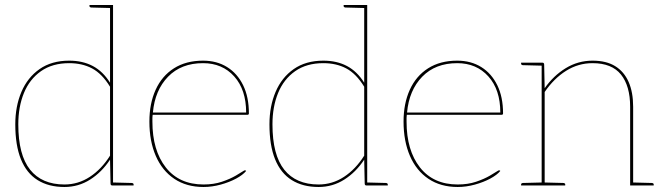

<svg xmlns="http://www.w3.org/2000/svg" viewBox="-20 -740 2650 766"><path d="M237 6Q174 6 130 -21.5Q86 -49 63.5 -104.5Q41 -160 41 -244Q41 -316 65.5 -373.5Q90 -431 138 -464.5Q186 -498 256 -498Q310 -498 350.5 -476.5Q391 -455 419 -410V-720H431V0H428Q421 0 421 -8L419 -103Q386 -53 339.5 -23.5Q293 6 237 6ZM237 -4Q292 -4 338.5 -34.5Q385 -65 419 -119V-394Q387 -446 347.5 -467Q308 -488 256 -488Q189 -488 143.5 -456Q98 -424 75.5 -369Q53 -314 53 -244Q53 -122 100 -63Q147 -4 237 -4ZM422 -720 421 -708 344 -710Q342 -710 339.5 -711.5Q337 -713 337 -715V-720ZM428 0 429 -12 506 -10Q508 -10 510.5 -8.5Q513 -7 513 -5V0Z M792 6Q724 6 675.5 -26.5Q627 -59 601.5 -118Q576 -177 576 -255Q576 -327 601 -382Q626 -437 674 -467.5Q722 -498 790 -498Q845 -498 886 -472.5Q927 -447 950 -400Q973 -353 973 -287Q973 -285 971.5 -283.5Q970 -282 967 -282H589Q588 -275 588 -270Q588 -265 588 -255Q588 -140 641.5 -72Q695 -4 792 -4Q833 -4 865.5 -15Q898 -26 921 -39.5Q944 -53 953 -59Q958 -62 961 -59L962 -58Q949 -42 922 -27.5Q895 -13 860.5 -3.5Q826 6 792 6ZM590 -291H962Q962 -382 914.5 -435Q867 -488 790 -488Q703 -488 650.5 -434Q598 -380 590 -291Z M1251 6Q1188 6 1144 -21.5Q1100 -49 1077.5 -104.5Q1055 -160 1055 -244Q1055 -316 1079.5 -373.5Q1104 -431 1152 -464.5Q1200 -498 1270 -498Q1324 -498 1364.5 -476.5Q1405 -455 1433 -410V-720H1445V0H1442Q1435 0 1435 -8L1433 -103Q1400 -53 1353.5 -23.5Q1307 6 1251 6ZM1251 -4Q1306 -4 1352.5 -34.5Q1399 -65 1433 -119V-394Q1401 -446 1361.5 -467Q1322 -488 1270 -488Q1203 -488 1157.5 -456Q1112 -424 1089.5 -369Q1067 -314 1067 -244Q1067 -122 1114 -63Q1161 -4 1251 -4ZM1436 -720 1435 -708 1358 -710Q1356 -710 1353.5 -711.5Q1351 -713 1351 -715V-720ZM1442 0 1443 -12 1520 -10Q1522 -10 1524.5 -8.5Q1527 -7 1527 -5V0Z M1806 6Q1738 6 1689.5 -26.5Q1641 -59 1615.5 -118Q1590 -177 1590 -255Q1590 -327 1615 -382Q1640 -437 1688 -467.5Q1736 -498 1804 -498Q1859 -498 1900 -472.5Q1941 -447 1964 -400Q1987 -353 1987 -287Q1987 -285 1985.5 -283.5Q1984 -282 1981 -282H1603Q1602 -275 1602 -270Q1602 -265 1602 -255Q1602 -140 1655.5 -72Q1709 -4 1806 -4Q1847 -4 1879.5 -15Q1912 -26 1935 -39.5Q1958 -53 1967 -59Q1972 -62 1975 -59L1976 -58Q1963 -42 1936 -27.5Q1909 -13 1874.5 -3.5Q1840 6 1806 6ZM1604 -291H1976Q1976 -382 1928.5 -435Q1881 -488 1804 -488Q1717 -488 1664.5 -434Q1612 -380 1604 -291Z M2141 0V-490H2144Q2151 -490 2151 -482L2153 -388Q2188 -438 2237 -468Q2286 -498 2344 -498Q2399 -498 2434.5 -476Q2470 -454 2488 -413Q2506 -372 2506 -314V0H2494V-314Q2494 -397 2457.5 -442.5Q2421 -488 2344 -488Q2287 -488 2238.5 -457.5Q2190 -427 2153 -373V0ZM2059 0V-5Q2059 -7 2061.5 -8.5Q2064 -10 2066 -10L2143 -12L2144 0ZM2150 0 2151 -12 2228 -10Q2230 -10 2232.5 -8.5Q2235 -7 2235 -5V0ZM2503 0 2504 -12 2581 -10Q2583 -10 2585.5 -8.5Q2588 -7 2588 -5V0ZM2144 -490 2143 -478 2066 -480Q2064 -480 2061.5 -481.5Q2059 -483 2059 -485V-490Z"/></svg>

Font: Aleo Thin
Style: Regular
Weight: 250
Designer: Alessio Laiso
Foundry: Alessio Laiso
Version: Version 2.001;gftools[0.9.29]